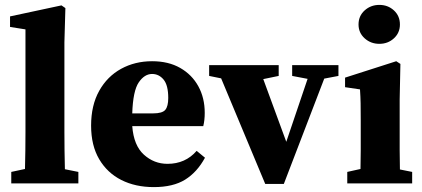

<svg xmlns="http://www.w3.org/2000/svg" viewBox="-20 -749 1724 784"><path d="M26 0V-47L82 -59Q83 -97 83.5 -135Q84 -173 84 -210V-629L21 -639V-682L231 -727L247 -716L243 -576V-210Q243 -172 243.5 -134Q244 -96 245 -58L300 -47V0Z M601 -447Q570 -447 546.5 -412.5Q523 -378 520 -286H605Q643 -286 655 -300.5Q667 -315 667 -349Q667 -401 648 -424Q629 -447 601 -447ZM608 15Q533 15 475.5 -14Q418 -43 385 -99Q352 -155 352 -236Q352 -319 385 -378Q418 -437 474.5 -468Q531 -499 601 -499Q668 -499 716 -471.5Q764 -444 790 -396.5Q816 -349 816 -288Q816 -258 810 -234H520Q526 -155 567.5 -117.5Q609 -80 664 -80Q737 -80 783 -133L817 -105Q785 -46 736 -15.5Q687 15 608 15Z M1173 -439V-483H1362V-439L1304 -428L1139 2H1063L883 -429L834 -439V-483H1118V-439L1055 -426L1149 -170L1236 -427Z M1398 0V-47L1452 -59Q1453 -95 1453 -137Q1453 -179 1453 -210V-258Q1453 -299 1452.5 -326.5Q1452 -354 1450 -384L1389 -393V-432L1598 -499L1615 -488L1612 -343V-210Q1612 -179 1612 -136.5Q1612 -94 1613 -57L1663 -47V0ZM1529 -570Q1494 -570 1469 -592.5Q1444 -615 1444 -649Q1444 -684 1469 -706.5Q1494 -729 1529 -729Q1564 -729 1588.5 -706.5Q1613 -684 1613 -649Q1613 -615 1588.5 -592.5Q1564 -570 1529 -570Z"/></svg>

Font: Source Serif 4
Style: Bold
Weight: 700
Designer: Frank Grießhammer
Foundry: Adobe
Version: Version 4.005;hotconv 1.1.0;makeotfexe 2.6.0